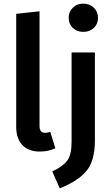

<svg xmlns="http://www.w3.org/2000/svg" viewBox="-20 -817 616 1054"><path d="M437 -797Q473 -797 495.5 -774.5Q518 -752 518 -719Q518 -686 495.5 -664Q473 -642 437 -642Q402 -642 379.5 -664Q357 -686 357 -719Q357 -752 379.5 -774.5Q402 -797 437 -797ZM198 15Q137 15 103 -20.5Q69 -56 69 -121V-741L197 -755V-125Q197 -88 227 -88Q243 -88 256 -93L284 -3Q244 15 198 15ZM501 -529V-47Q501 66 454.5 121.5Q408 177 308 217L267 124Q325 97 349 65Q373 33 373 -39V-529Z"/></svg>

Font: FiraGO Medium
Style: Regular
Weight: 500
Designer: bBox Type
Foundry: bBox Type GmbH
Version: Version 1.001;PS 001.001;hotconv 1.0.88;makeotf.lib2.5.64775